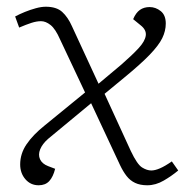

<svg xmlns="http://www.w3.org/2000/svg" viewBox="-20 -537 566 571"><path d="M273 -288 341 -345Q373 -373 392 -393.5Q411 -414 413.5 -431Q416 -448 398 -462L376 -480Q384 -499 396 -507.5Q408 -516 425 -516Q443 -516 458 -504Q473 -492 473 -467Q473 -445 462.5 -423.5Q452 -402 425 -374Q398 -346 348 -305L291 -258L369 -88Q388 -48 402.5 -39Q417 -30 430 -30Q441 -30 456 -36.5Q471 -43 491 -57L510 -30Q491 -14 467 0Q443 14 418 14Q397 14 382 7Q367 0 356.5 -13.5Q346 -27 337 -46L251 -230L123 -124Q106 -109 99.5 -93Q93 -77 99 -63.5Q105 -50 123 -43L144 -35Q138 -11 126.5 1.5Q115 14 95 14Q71 14 55.5 -4Q40 -22 40 -48Q40 -80 59 -108Q78 -136 113 -164L233 -262L159 -419Q145 -451 130.5 -462.5Q116 -474 102 -474Q89 -474 73.5 -469Q58 -464 37 -455L25 -488Q38 -495 54 -501.5Q70 -508 86.5 -512.5Q103 -517 116 -517Q148 -517 165 -501.5Q182 -486 194 -459Z"/></svg>

Font: Literata ExtraLight
Style: Italic
Weight: 250
Italic angle: -2°
Designer: Latin by Veronika Burian and Jose Scaglione. Greek by Irene Vlachou. Cyrillic by Vera Evstafieva
Foundry: TypeTogether
Version: Version 3.002